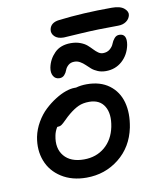

<svg xmlns="http://www.w3.org/2000/svg" viewBox="-85 -858 751 898"><g transform="rotate(-10 290.5 -409.0)"><path d="M262.2 -691.9Q232.9 -691.9 218.5 -706.8Q204.1 -721.7 208 -740.2Q214.4 -771 253.9 -775.9Q369.6 -790 506.8 -790Q547.4 -790 565.4 -774.4Q583.5 -758.8 580.1 -742.2Q576.2 -724.1 560.5 -713.1Q544.9 -702.1 522 -702.1Q424.8 -702.1 345 -697Q265.1 -691.9 262.2 -691.9ZM429.2 -502.9Q408.2 -502.9 391.1 -510Q374 -517.1 362.5 -527.1Q351.1 -537.1 340.6 -547.4Q330.1 -557.6 317.6 -564.7Q305.2 -571.8 291 -571.8Q272.9 -571.8 261.7 -561.8Q250.5 -551.8 246.3 -539.8Q242.2 -527.8 233.2 -517.8Q224.1 -507.8 210 -507.8Q190.4 -507.8 180.9 -523.7Q171.4 -539.6 175.8 -564Q183.6 -603 211.9 -631.6Q240.2 -660.2 289.1 -660.2Q314 -660.2 333.7 -652.8Q353.5 -645.5 365.7 -634.8Q377.9 -624 387.9 -613.3Q397.9 -602.5 408.4 -595.2Q418.9 -587.9 430.2 -587.9Q450.2 -587.9 463.4 -599.1Q476.6 -610.4 481.4 -623.5Q486.3 -636.7 495.8 -647.9Q505.4 -659.2 519 -659.2Q557.1 -659.2 547.9 -606Q538.6 -560.1 506.6 -531.5Q474.6 -502.9 429.2 -502.9ZM253.9 -27.8Q185.1 -27.8 135.7 -59.1Q86.4 -90.3 66.4 -142.3Q46.4 -194.3 58.1 -255.9Q65.4 -291.5 84.2 -323.7Q103 -356 127 -378.4Q150.9 -400.9 177.5 -417.7Q204.1 -434.6 228 -442.9Q252 -451.2 270 -451.2H277.8Q301.8 -458 329.1 -458Q393.6 -458 435.5 -426.8Q477.5 -395.5 491.9 -342.8Q506.3 -290 493.2 -223.1Q474.6 -133.3 408.2 -80.6Q341.8 -27.8 253.9 -27.8ZM144 -247.1Q131.8 -187.5 162.6 -150.6Q193.4 -113.8 256.8 -113.8Q314.9 -113.8 355.5 -147.9Q396 -182.1 408.2 -241.2Q420.4 -302.2 398.4 -338.6Q376.5 -375 326.2 -375Q296.9 -375 275.4 -365.2Q253.9 -355.5 229 -335Q216.3 -324.7 201.9 -310.1Q187.5 -295.4 179.4 -290.3Q171.4 -285.2 159.2 -285.2Q147.9 -267.1 144 -247.1Z"/></g></svg>

Font: Shantell Sans Irregular
Style: Italic
Weight: 400
Italic angle: -11.31°
Designer: Stephen Nixon, Anya Danilova, Shantell Martin
Foundry: Arrow Type
Version: Version 1.006;[9816181b4]